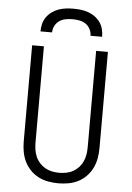

<svg xmlns="http://www.w3.org/2000/svg" viewBox="-62 -1001 725 1055"><g transform="rotate(5 300.0 -473.5)"><path d="M300 8Q272 8 244 3Q216 -2 190.5 -15Q165 -28 145 -49Q125 -70 113 -95Q101 -120 96 -148Q91 -176 91 -205V-735H156V-205Q156 -185 159 -165Q162 -145 170 -126.5Q178 -108 191.5 -93Q205 -78 222.5 -68Q240 -58 260 -54Q280 -50 300 -50Q320 -50 340 -54Q360 -58 377.5 -68Q395 -78 408.5 -93Q422 -108 430 -126.5Q438 -145 441 -165Q444 -185 444 -205V-735H509V-205Q509 -176 504 -148Q499 -120 487 -95Q475 -70 455 -49Q435 -28 409.5 -15Q384 -2 356 3Q328 8 300 8ZM130 -815Q130 -836 135 -856.5Q140 -877 152 -894Q164 -911 181 -923.5Q198 -936 218 -943Q238 -950 258.5 -952.5Q279 -955 300 -955Q321 -955 341.5 -952.5Q362 -950 382 -943Q402 -936 419 -923.5Q436 -911 448 -894Q460 -877 465 -856.5Q470 -836 470 -815H406Q406 -834 397 -851.5Q388 -869 372.5 -879.5Q357 -890 338 -893.5Q319 -897 300 -897Q281 -897 262 -893.5Q243 -890 227.5 -879.5Q212 -869 203 -851.5Q194 -834 194 -815Z"/></g></svg>

Font: Iosevka Aile Custom Light
Style: Regular
Weight: 300
Designer: Belleve Invis
Foundry: Belleve Invis
Version: Version 17.0.2; ttfautohint (v1.8.3)